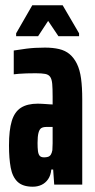

<svg xmlns="http://www.w3.org/2000/svg" viewBox="-20 -698 358 726"><path d="M104 8Q66 8 46.5 -10.5Q27 -29 20.5 -64Q14 -99 14 -148Q14 -206 24.5 -240.5Q35 -275 59 -290.5Q83 -306 123 -306Q130 -306 138.5 -305.5Q147 -305 154.5 -304.5Q162 -304 168.5 -303.5Q175 -303 179 -303V-333Q179 -363 177.5 -380.5Q176 -398 170 -407Q164 -416 151 -418.5Q138 -421 115 -421Q96 -421 80 -420.5Q64 -420 52 -419Q40 -418 32 -417V-507Q49 -510 80 -514Q111 -518 150 -518Q180 -518 203.5 -512.5Q227 -507 243.5 -493Q260 -479 271 -456.5Q282 -434 286.5 -401Q291 -368 291 -323V0H185L181 -57H174Q172 -35 162 -20.5Q152 -6 137 1Q122 8 104 8ZM147 -103Q155 -103 161.5 -105Q168 -107 172 -113Q176 -119 178 -130Q179 -142 179 -156Q179 -170 179 -188V-218H156Q143 -218 136 -213.5Q129 -209 125.5 -195.5Q122 -182 122 -157Q122 -139 123.5 -127Q125 -115 130 -109Q135 -103 147 -103ZM41 -561V-572L102 -678H217L279 -572V-561H201L162 -619L124 -561Z"/></svg>

Font: Saira UltraCondensed ExtraBold
Style: Regular
Weight: 800
Width: 1
Designer: Hector Gatti with collaboration of the Omnibus-Type team
Foundry: Omnibus-Type
Version: Version 1.101